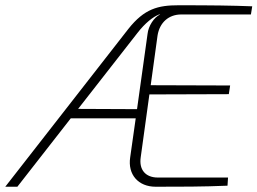

<svg xmlns="http://www.w3.org/2000/svg" viewBox="-53 -710 979 730"><path d="M636 -655H901L906 -686C829 -689 752 -690 626 -690C548 -690 496 -677 435 -600L-33 0H13L216 -260H463L442 -112C432 -46 473 0 539 0C630 0 720 0 812 -4L814 -35H547C500 -35 475 -65 482 -112L515 -351L817 -352L822 -385L520 -386L546 -575C554 -625 589 -655 636 -655ZM508 -581 468 -295 244 -296 469 -584C499 -623 529 -646 552 -655H556C533 -645 511 -611 508 -581Z"/></svg>

Font: Exo 2 Extra Light
Style: Italic
Weight: 250
Italic angle: -8°
Designer: Natanael Gama
Version: Version 1.001;PS 001.001;hotconv 1.0.88;makeotf.lib2.5.64775